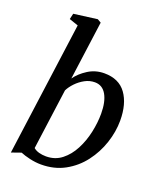

<svg xmlns="http://www.w3.org/2000/svg" viewBox="-150 -912 855 1018"><g transform="rotate(20 277.0 -403.5)"><path d="M199.5 -473.5Q223 -507 264 -533.2Q305 -559.5 355.5 -559.5Q438 -559.5 478.8 -503Q519.5 -446.5 519.5 -352Q519.5 -289 498.2 -225Q477 -161 436.5 -107.8Q396 -54.5 337.2 -22.2Q278.5 10 204 10Q173 10 140.2 2.5Q107.5 -5 86.5 -14L32.5 5L135 -749.5L84 -767L91.5 -799.5L224 -817L244.5 -805ZM143 -60.5Q156 -49.5 174.5 -44.5Q193 -39.5 214 -39.5Q265 -39.5 302.2 -68.8Q339.5 -98 364 -145Q388.5 -192 400.2 -246.5Q412 -301 412 -352Q412 -418.5 389.8 -458Q367.5 -497.5 324.5 -497.5Q295 -497.5 268.5 -483Q242 -468.5 221.2 -446.8Q200.5 -425 189.5 -403Z"/></g></svg>

Font: Merriweather Text Regular
Style: Italic
Weight: 400
Italic angle: -7.8°
Designer: Eben Sorkin
Foundry: Eben Sorkin
Version: Version 2.100; ttfautohint (v1.7.19-72a1) -l 8 -r 50 -G 200 